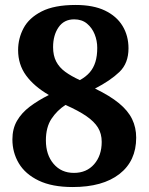

<svg xmlns="http://www.w3.org/2000/svg" viewBox="-20 -744 599 774"><path d="M273 10Q190 10 136 -16Q82 -42 56 -85.5Q30 -129 30 -182Q30 -225 48.5 -257Q67 -289 100 -314Q133 -339 177 -361Q117 -396 85 -440Q53 -484 53 -542Q53 -589 75 -630.5Q97 -672 148 -698Q199 -724 285 -724Q356 -724 403 -701.5Q450 -679 474 -639.5Q498 -600 498 -549Q498 -489 461.5 -454Q425 -419 363 -387Q423 -358 459.5 -328Q496 -298 512.5 -264Q529 -230 529 -189Q529 -95 461.5 -42.5Q394 10 273 10ZM278 -47Q329 -47 359.5 -82Q390 -117 390 -172Q390 -205 375 -229.5Q360 -254 328 -276Q296 -298 244 -321Q210 -299 187.5 -265Q165 -231 165 -178Q165 -120 196 -83.5Q227 -47 278 -47ZM302 -421Q327 -435 342 -452.5Q357 -470 364.5 -494Q372 -518 372 -551Q372 -580 361.5 -606Q351 -632 330.5 -649Q310 -666 279 -666Q238 -666 216 -634Q194 -602 194 -554Q194 -520 206.5 -496Q219 -472 243 -454.5Q267 -437 302 -421Z"/></svg>

Font: Noto Serif Tamil
Style: Regular
Weight: 400
Designer: Indian Type Foundry, Tom Grace, and the Monotype Design Team
Foundry: Monotype Imaging Inc.
Version: Version 2.003